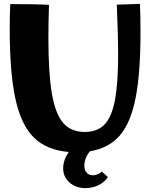

<svg xmlns="http://www.w3.org/2000/svg" viewBox="-20 -778 773 988"><path d="M305 88Q305 46 334 4Q221 -5 155 -69.5Q89 -134 59.5 -268.5Q30 -403 30 -629Q30 -714 33 -757Q169 -757 232 -753Q229 -662 229 -584Q229 -401 247 -296.5Q265 -192 305 -145.5Q345 -99 416 -99Q481 -99 518 -137.5Q555 -176 571.5 -263Q588 -350 588 -502Q588 -589 581 -754L700 -758Q703 -700 703 -614Q703 -403 678 -275Q653 -147 597 -81.5Q541 -16 444 0Q431 13 422.5 33.5Q414 54 414 74Q414 97 426 110.5Q438 124 458 124Q471 124 484.5 118Q498 112 503 104L535 133Q519 159 487.5 174.5Q456 190 420 190Q370 190 337.5 161Q305 132 305 88Z"/></svg>

Font: Otomanopee One
Style: Regular
Weight: 400
Designer: Das Ende der Wildnis
Foundry: Gutenberg Labo
Version: Version 3.005